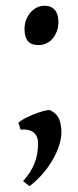

<svg xmlns="http://www.w3.org/2000/svg" viewBox="-20 -489 269 658"><path d="M190.4 -34.2Q190.4 -15.1 182.9 8.8Q175.3 32.7 161.1 57.6Q147 82.5 126.7 106.2Q106.4 129.9 81.1 148.9L59.1 131.8Q72.8 116.2 82.3 101.6Q91.8 86.9 98.1 71.3Q104.5 55.7 107.4 38.3Q110.4 21 110.4 0Q110.4 -21.5 96.2 -34.2Q82 -46.9 50.8 -44.9L43 -67.9Q47.4 -73.7 61.5 -81.3Q75.7 -88.9 92.5 -95.9Q109.4 -103 125.7 -107.7Q142.1 -112.3 150.9 -111.8Q174.3 -100.6 182.4 -81.3Q190.4 -62 190.4 -34.2ZM180.2 -414.1Q180.2 -397 175 -382.6Q169.9 -368.2 160.9 -357.4Q151.9 -346.7 139.4 -340.6Q127 -334.5 112.8 -334.5Q86.4 -334.5 75.2 -348.6Q64 -362.8 64 -389.2Q64 -405.8 69.3 -420.2Q74.7 -434.6 84 -445.6Q93.3 -456.5 105.7 -462.9Q118.2 -469.2 131.8 -469.2Q156.2 -469.2 168.2 -454.8Q180.2 -440.4 180.2 -414.1Z"/></svg>

Font: Gentium Plus Phon
Style: Regular
Weight: 400
Designer: J. Victor Gaultney, Annie Olsen, Iska Routamaa, Becca Hirsbrunner
Foundry: SIL International
Version: Version 5.000